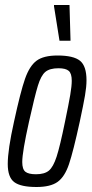

<svg xmlns="http://www.w3.org/2000/svg" viewBox="-20 -740 368 768"><path d="M11 -84Q11 -141 36 -253Q62 -373 80 -424.5Q98 -476 126 -497Q154 -518 210 -518Q274 -518 300 -497Q326 -476 326 -419Q326 -393 320 -358Q314 -323 299 -253Q273 -134 256 -83.5Q239 -33 210.5 -12.5Q182 8 126 8Q63 8 37 -11.5Q11 -31 11 -84ZM240 -253Q255 -325 261 -360.5Q267 -396 267 -417Q267 -446 255 -456.5Q243 -467 214 -467Q179 -467 161.5 -452.5Q144 -438 131.5 -397Q119 -356 96 -253Q69 -132 69 -92Q69 -63 81.5 -53Q94 -43 124 -43Q158 -43 175.5 -57.5Q193 -72 206.5 -113.5Q220 -155 240 -253ZM218 -577 196 -715V-720H258L262 -582V-577Z"/></svg>

Font: Saira Ultra Condensed
Style: Italic
Weight: 400
Width: 1
Italic angle: -12°
Designer: Hector Gatti with collaboration of the Omnibus-Type team
Foundry: Omnibus-Type
Version: Version 1.001; ttfautohint (v1.8)